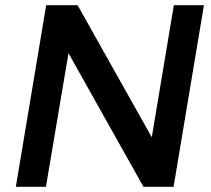

<svg xmlns="http://www.w3.org/2000/svg" viewBox="-20 -720 814 740"><path d="M41 0 158 -700H279L565 -191L650 -700H766L649 0H533L244 -515L157 0Z"/></svg>

Font: Figtree SemiBold
Style: Italic
Weight: 600
Italic angle: -9.5°
Foundry: Erik Kennedy
Version: Version 2.001;gftools[0.9.30]